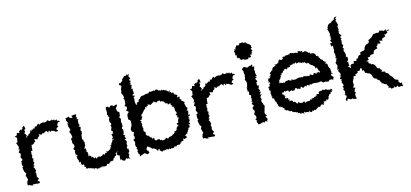

<svg xmlns="http://www.w3.org/2000/svg" viewBox="-59 -1063 3201 1494"><g transform="rotate(-15 1542.0 -316.0)"><path d="M379 -425C380 -436 376 -426 374 -429C374 -429 375 -437 373 -441C363 -436 354 -432 356 -445C353 -446 346 -441 340 -440C349 -434 339 -443 338 -451C330 -445 340 -434 336 -445C334 -444 323 -448 327 -444C316 -439 305 -446 320 -441C300 -455 295 -456 299 -451C294 -441 291 -448 277 -441C273 -446 281 -440 273 -444C256 -443 257 -453 253 -439C259 -448 251 -437 252 -445C243 -442 240 -439 228 -433C235 -450 234 -441 233 -443C216 -446 212 -432 212 -432C210 -426 213 -430 194 -429C197 -423 191 -435 203 -431C185 -424 197 -417 184 -415C173 -427 171 -414 186 -426C175 -411 163 -408 176 -408C166 -418 158 -414 166 -399C156 -414 147 -412 150 -406C142 -402 156 -404 154 -399C144 -395 149 -391 135 -384C132 -394 129 -382 131 -376C128 -372 121 -383 131 -376C122 -378 113 -370 121 -367C114 -375 119 -366 103 -363L118 -378L111 -389L114 -391L103 -397L112 -412L107 -432L117 -425L120 -437L115 -459L96 -447L103 -446L87 -428L88 -438L67 -427L68 -412L46 -420L47 -412L42 -401L26 -396L25 -395L39 -381L35 -356V-352L28 -345H21L31 -321L34 -311L33 -303L26 -289L38 -292L22 -267L36 -254L34 -253L31 -238L27 -232L28 -224L34 -211L38 -204L24 -197V-187L22 -178L24 -157L30 -153L20 -149L22 -129L27 -114L24 -115L36 -96L38 -95L33 -88L27 -76L34 -69L33 -60L39 -46L28 -31L24 -13L26 -2L24 0L36 -3L53 6L70 8L63 -5L75 2H92L109 5L122 3L118 -13L105 -14L122 -32L115 -41L108 -56L110 -55L113 -72L109 -88L118 -97L114 -102L113 -113L104 -129L118 -138L108 -140L109 -146L120 -159L115 -167L116 -180L121 -193C122 -190 110 -198 113 -202C118 -214 116 -218 111 -206C118 -212 118 -221 118 -222C113 -226 116 -228 116 -228C112 -234 122 -244 116 -254C131 -252 124 -259 133 -250C123 -257 136 -256 130 -262C120 -262 137 -265 130 -271C133 -289 127 -288 129 -281C135 -287 131 -286 135 -301C146 -296 150 -296 144 -302C158 -300 154 -303 154 -310C150 -312 159 -311 165 -314C171 -308 168 -326 169 -316C168 -316 168 -323 166 -337C170 -338 178 -334 189 -328C187 -338 193 -333 194 -333C200 -349 200 -348 193 -340C194 -346 207 -342 216 -358C209 -343 212 -362 208 -364C219 -364 223 -359 226 -354C229 -357 228 -357 246 -368C236 -357 246 -370 257 -358C245 -369 257 -362 251 -357C256 -375 269 -372 282 -373C270 -372 283 -364 285 -356C286 -373 297 -371 297 -371C299 -353 310 -359 310 -368C324 -355 326 -367 320 -359C327 -367 327 -357 331 -360C340 -349 328 -360 344 -350C341 -342 344 -353 334 -346L342 -349L360 -350L362 -355L352 -365L358 -376L374 -385L366 -393L376 -415L393 -416L388 -428Z M449 -149C440 -150 451 -140 446 -131C458 -139 450 -137 458 -127C457 -115 446 -128 447 -117C460 -122 445 -113 451 -102C447 -96 451 -109 454 -102C454 -102 449 -84 457 -95C459 -90 455 -90 459 -71C462 -74 463 -64 469 -76C474 -57 466 -53 463 -57C468 -51 465 -51 472 -54C482 -45 472 -42 487 -49C488 -48 491 -40 490 -40C492 -34 484 -23 487 -27C495 -30 500 -25 492 -26C506 -25 496 -18 495 -14C514 -8 499 -8 512 -9C505 -4 525 -16 515 -14C530 2 522 -14 525 -4C539 -7 529 -10 546 1C549 -7 541 9 538 -4C551 2 560 0 559 16C563 10 553 -2 570 5C574 14 577 1 581 12C573 17 577 14 589 11C593 12 593 19 606 6C614 20 606 11 621 3C625 12 613 20 620 8C630 1 640 3 627 12C639 10 635 12 643 7C641 15 652 4 655 9C661 8 667 -3 658 -6C678 -3 675 3 684 0C681 -10 682 2 678 -6C693 -14 692 -2 694 -18C701 -13 701 -20 710 -14C710 -14 711 -25 718 -15C714 -15 723 -35 728 -29C712 -37 722 -23 723 -36C723 -32 725 -32 734 -36C732 -50 742 -54 734 -44C752 -47 753 -62 751 -53C756 -64 750 -55 746 -69C761 -62 750 -62 759 -73C761 -75 762 -78 768 -84L760 -66L758 -51L763 -48L776 -41L772 -23L773 -6L769 -7L780 -10L787 0L795 4L805 7L821 -10L826 -2L839 -4L850 7L842 -15L848 -30L854 -21L845 -41L858 -57L853 -64L857 -74L844 -79L848 -100L854 -92L850 -119L852 -116L856 -132L858 -134L845 -154L859 -156L849 -176L859 -178L843 -195L852 -201L851 -203L854 -230L847 -239L849 -250C851 -251 853 -253 856 -254V-272L857 -278L853 -285L855 -304L858 -315L852 -327L845 -332L855 -336L857 -342L860 -369L846 -379L844 -382V-389L842 -395L841 -406L855 -421L854 -434L832 -426L820 -427L822 -438L816 -434L806 -436L794 -423L781 -434L763 -431L769 -429L764 -419L766 -409V-389L761 -374L770 -367L764 -360L776 -352L771 -343L767 -332V-311L776 -304L773 -288H766L771 -273C768 -264 764 -256 761 -247L773 -239C773 -239 767 -235 771 -226C770 -223 770 -224 769 -214C771 -227 764 -219 756 -218C754 -208 769 -195 752 -189C766 -202 765 -190 749 -182C753 -183 757 -176 764 -180C758 -173 760 -166 755 -178C742 -162 753 -158 737 -153C740 -161 744 -145 732 -148C734 -147 746 -138 734 -143C741 -149 730 -132 722 -138C734 -141 719 -128 733 -120C720 -124 711 -120 722 -110C710 -108 704 -109 720 -110C718 -107 710 -109 698 -97C697 -96 690 -102 697 -94C703 -94 685 -99 684 -103C681 -93 691 -82 676 -90C673 -92 678 -94 665 -81C661 -90 667 -85 663 -74C660 -88 652 -88 650 -82C650 -82 643 -81 643 -74C643 -74 643 -78 623 -70C637 -76 622 -63 627 -73C620 -78 604 -79 611 -66C612 -76 592 -77 604 -68C587 -64 591 -70 593 -82C586 -70 574 -72 583 -68C567 -86 570 -86 575 -90C556 -82 563 -79 556 -93C550 -82 556 -83 562 -90C552 -103 548 -107 541 -95C536 -109 547 -112 543 -106C548 -101 536 -116 543 -123C543 -123 534 -120 542 -129C536 -137 543 -136 528 -138C530 -133 528 -146 535 -139C539 -153 529 -156 538 -166L523 -160L531 -180L536 -186V-197L539 -215L534 -216L533 -234L525 -240L528 -262L531 -280L526 -272L535 -281L538 -301L531 -311L537 -326L539 -334L522 -347L532 -346L535 -354L530 -364L531 -389L539 -398L523 -402L534 -416L521 -417L531 -435L527 -441L503 -439H492L498 -422L477 -423L469 -438L460 -434L439 -430L444 -425L442 -403L445 -411L455 -383L443 -391L450 -370L444 -371C447 -362 451 -354 454 -345L457 -332L447 -327L445 -319L455 -292V-285L457 -273L446 -270L443 -258L446 -246L444 -231L449 -223L452 -220L455 -201C450 -195 445 -189 440 -184L452 -167L447 -166L446 -153Z M1378 -226C1370 -224 1375 -230 1382 -245C1362 -236 1373 -249 1373 -249C1385 -261 1375 -265 1376 -260C1381 -264 1383 -275 1375 -268C1369 -286 1369 -288 1363 -283C1379 -292 1368 -286 1372 -287C1364 -297 1362 -307 1372 -309C1370 -312 1365 -317 1371 -307C1370 -310 1368 -322 1352 -327C1352 -325 1357 -326 1346 -336C1349 -334 1347 -338 1355 -337C1343 -342 1338 -348 1340 -350C1350 -364 1330 -359 1343 -361C1345 -374 1332 -360 1324 -363C1323 -378 1334 -367 1328 -386C1321 -380 1321 -382 1310 -394C1322 -394 1316 -395 1318 -386C1302 -388 1309 -403 1303 -408C1312 -403 1298 -401 1306 -408C1301 -413 1289 -404 1290 -405C1287 -425 1294 -415 1277 -415C1272 -414 1283 -420 1285 -434C1276 -418 1268 -423 1258 -438C1262 -430 1257 -431 1252 -441C1256 -443 1257 -446 1258 -439C1249 -432 1242 -450 1233 -447C1229 -437 1233 -445 1233 -445C1233 -441 1234 -442 1215 -458C1226 -448 1210 -444 1216 -446C1208 -449 1210 -456 1199 -449H1205C1197 -450 1182 -468 1192 -463C1174 -463 1173 -467 1168 -456C1179 -455 1167 -455 1159 -462C1161 -465 1163 -461 1161 -464C1143 -456 1149 -463 1137 -460C1147 -461 1144 -452 1130 -462C1119 -462 1121 -455 1116 -451C1119 -450 1106 -457 1107 -449C1098 -464 1108 -461 1103 -451C1093 -449 1086 -453 1084 -454C1089 -447 1087 -445 1073 -447C1068 -450 1077 -446 1070 -445C1062 -445 1061 -450 1062 -447C1063 -444 1052 -444 1054 -442C1040 -437 1044 -421 1036 -420C1046 -420 1048 -417 1037 -431C1033 -426 1030 -421 1026 -414C1035 -408 1014 -405 1014 -405C1018 -415 1017 -406 1015 -407C1005 -397 1005 -401 1011 -400C1011 -390 1004 -398 1010 -389L1000 -391L996 -418L997 -419L1000 -440L996 -451L1012 -460L995 -466L993 -473L1007 -479L1006 -502L1005 -493L1006 -520L997 -517L999 -524L1007 -550H997L1005 -569L995 -571L1009 -579L997 -591L1011 -600L1000 -617L1001 -621L1006 -633L1011 -638L990 -630L993 -643L981 -628L968 -631L964 -625L946 -609L947 -602L937 -592L926 -584L917 -587L912 -574L928 -563L926 -555L921 -543L918 -540V-527L916 -517L912 -507C916 -500 920 -493 923 -486L925 -466L915 -467L922 -460L925 -436L923 -441L922 -416L914 -411V-397L923 -402L927 -383L914 -364L929 -357V-346L921 -343L911 -325L919 -333L913 -323V-294L923 -289L929 -276L927 -274L928 -254L921 -246H928L921 -237L914 -223L911 -216L915 -197L929 -190L928 -186L921 -164V-158L926 -157L922 -135L914 -140L911 -123L917 -119V-101L913 -99L915 -74L924 -67L915 -61L925 -45L917 -42L918 -36L921 -15H928L926 8L921 9L932 3L952 -4L957 -5L966 -10L989 5L1006 -4L1004 -6L999 -22L993 -23L989 -34L995 -47L1003 -57C999 -67 1011 -52 998 -66C1005 -45 1007 -53 1013 -50C1007 -45 1004 -46 1007 -53C1021 -46 1012 -47 1016 -46C1017 -38 1030 -41 1030 -31C1043 -21 1033 -37 1036 -26C1050 -34 1041 -21 1050 -25C1056 -19 1059 -15 1064 -20C1062 -5 1068 -5 1070 -4C1070 -6 1064 -7 1080 2C1068 -15 1076 -3 1085 -12C1092 -11 1086 -1 1087 2C1086 4 1089 -3 1100 13H1110C1106 7 1110 12 1114 8C1125 12 1139 7 1137 4C1133 2 1151 4 1137 19C1140 4 1157 2 1152 13C1164 4 1160 10 1161 4C1176 20 1182 7 1177 2C1181 7 1190 14 1194 8C1204 16 1208 5 1195 11C1207 5 1201 -4 1207 1C1208 3 1215 -1 1229 6C1218 5 1220 8 1226 -5C1227 -6 1242 -1 1244 -7C1238 -1 1254 1 1260 -16C1260 -14 1261 -4 1254 -16C1273 -15 1265 -14 1265 -21C1278 -28 1284 -23 1285 -26C1284 -32 1276 -32 1277 -21C1290 -40 1288 -32 1285 -39C1290 -46 1290 -36 1299 -35C1302 -37 1296 -38 1314 -40C1316 -60 1321 -46 1305 -64C1315 -66 1325 -63 1314 -66C1325 -73 1329 -78 1331 -62C1323 -74 1329 -68 1328 -80C1342 -79 1336 -82 1329 -77C1346 -97 1334 -91 1338 -94C1339 -98 1351 -98 1345 -113C1353 -108 1353 -114 1360 -114C1351 -115 1364 -127 1364 -117C1357 -130 1355 -134 1355 -139C1358 -136 1370 -129 1368 -149C1358 -148 1358 -140 1376 -147C1358 -142 1358 -151 1366 -154C1361 -161 1380 -162 1371 -169C1373 -168 1375 -173 1367 -182C1368 -182 1383 -194 1371 -179C1370 -196 1377 -196 1367 -201C1386 -199 1386 -196 1381 -216C1379 -202 1368 -214 1371 -215C1374 -221 1386 -229 1381 -235ZM1290 -226C1282 -227 1281 -227 1287 -225C1288 -204 1284 -205 1294 -212C1297 -199 1291 -206 1282 -185C1291 -188 1291 -184 1285 -184C1289 -188 1281 -181 1279 -163C1278 -175 1286 -167 1269 -171C1268 -154 1272 -157 1281 -153C1270 -145 1268 -148 1275 -144C1263 -146 1266 -144 1256 -129C1253 -131 1266 -123 1253 -125C1262 -115 1254 -122 1246 -115C1256 -108 1254 -108 1237 -117C1233 -104 1241 -109 1239 -98C1245 -102 1232 -99 1238 -108C1222 -93 1219 -86 1218 -101C1219 -87 1219 -95 1215 -91C1206 -86 1203 -86 1202 -75C1204 -77 1206 -90 1197 -82C1189 -87 1193 -79 1183 -80C1172 -72 1181 -73 1172 -72C1174 -67 1165 -81 1159 -82C1153 -78 1151 -77 1160 -81C1157 -80 1153 -70 1131 -68C1139 -70 1131 -73 1134 -69C1115 -70 1123 -79 1119 -81C1123 -74 1108 -70 1109 -86C1105 -88 1107 -78 1100 -89C1096 -78 1091 -80 1093 -88C1092 -95 1090 -87 1088 -82C1071 -84 1067 -89 1073 -92C1069 -97 1057 -87 1071 -96C1070 -108 1066 -112 1059 -99C1058 -103 1050 -106 1049 -120C1050 -115 1035 -112 1032 -111C1044 -110 1038 -113 1044 -119C1032 -128 1024 -137 1039 -130C1021 -139 1018 -141 1028 -133C1015 -132 1021 -146 1014 -146C1015 -146 1016 -160 1017 -164C1008 -154 1010 -155 1018 -167C1015 -172 1000 -173 1005 -172C1010 -180 998 -178 1009 -193C1009 -183 999 -188 1005 -192C1011 -189 1009 -197 1003 -214C998 -205 1011 -218 1011 -207C996 -217 1007 -225 1003 -225C1008 -230 1012 -236 1004 -237C1011 -239 999 -250 994 -236C1012 -256 1011 -255 1002 -262C998 -257 1003 -265 998 -269C1005 -265 1012 -267 1013 -267C1014 -280 1022 -283 1023 -287C1024 -277 1015 -278 1023 -288C1020 -300 1025 -295 1012 -289C1020 -308 1031 -297 1020 -304C1019 -306 1022 -309 1025 -308C1029 -309 1035 -318 1047 -331C1037 -316 1048 -336 1044 -330C1057 -340 1053 -335 1051 -340C1059 -337 1058 -340 1063 -343C1056 -351 1066 -343 1064 -355C1071 -352 1070 -359 1074 -346C1075 -366 1087 -361 1083 -351C1083 -361 1089 -357 1088 -370C1097 -364 1103 -369 1107 -358C1117 -365 1123 -376 1120 -361C1126 -374 1122 -370 1137 -374C1127 -381 1133 -375 1143 -380C1144 -370 1150 -369 1161 -369C1157 -378 1154 -365 1164 -367C1166 -377 1170 -371 1172 -378C1170 -374 1191 -373 1186 -375C1187 -376 1191 -370 1190 -361C1204 -374 1194 -361 1214 -362C1212 -360 1215 -352 1220 -349C1213 -347 1212 -350 1220 -354C1223 -344 1233 -347 1222 -338C1232 -343 1245 -337 1241 -338C1242 -349 1241 -331 1239 -329C1256 -326 1260 -339 1261 -334C1262 -316 1259 -322 1269 -313C1258 -315 1272 -312 1273 -306C1270 -317 1267 -299 1261 -301C1278 -305 1273 -304 1278 -301C1282 -288 1275 -282 1285 -294C1280 -290 1283 -273 1286 -278C1278 -280 1279 -277 1283 -269C1282 -266 1284 -257 1297 -249C1287 -258 1289 -243 1281 -249C1298 -239 1286 -235 1280 -242C1280 -227 1280 -224 1286 -233Z M1790 -425C1791 -436 1787 -426 1785 -429C1785 -429 1786 -437 1784 -441C1774 -436 1765 -432 1767 -445C1764 -446 1757 -441 1751 -440C1760 -434 1750 -443 1749 -451C1741 -445 1751 -434 1747 -445C1745 -444 1734 -448 1738 -444C1727 -439 1716 -446 1731 -441C1711 -455 1706 -456 1710 -451C1705 -441 1702 -448 1688 -441C1684 -446 1692 -440 1684 -444C1667 -443 1668 -453 1664 -439C1670 -448 1662 -437 1663 -445C1654 -442 1651 -439 1639 -433C1646 -450 1645 -441 1644 -443C1627 -446 1623 -432 1623 -432C1621 -426 1624 -430 1605 -429C1608 -423 1602 -435 1614 -431C1596 -424 1608 -417 1595 -415C1584 -427 1582 -414 1597 -426C1586 -411 1574 -408 1587 -408C1577 -418 1569 -414 1577 -399C1567 -414 1558 -412 1561 -406C1553 -402 1567 -404 1565 -399C1555 -395 1560 -391 1546 -384C1543 -394 1540 -382 1542 -376C1539 -372 1532 -383 1542 -376C1533 -378 1524 -370 1532 -367C1525 -375 1530 -366 1514 -363L1529 -378L1522 -389L1525 -391L1514 -397L1523 -412L1518 -432L1528 -425L1531 -437L1526 -459L1507 -447L1514 -446L1498 -428L1499 -438L1478 -427L1479 -412L1457 -420L1458 -412L1453 -401L1437 -396L1436 -395L1450 -381L1446 -356V-352L1439 -345H1432L1442 -321L1445 -311L1444 -303L1437 -289L1449 -292L1433 -267L1447 -254L1445 -253L1442 -238L1438 -232L1439 -224L1445 -211L1449 -204L1435 -197V-187L1433 -178L1435 -157L1441 -153L1431 -149L1433 -129L1438 -114L1435 -115L1447 -96L1449 -95L1444 -88L1438 -76L1445 -69L1444 -60L1450 -46L1439 -31L1435 -13L1437 -2L1435 0L1447 -3L1464 6L1481 8L1474 -5L1486 2H1503L1520 5L1533 3L1529 -13L1516 -14L1533 -32L1526 -41L1519 -56L1521 -55L1524 -72L1520 -88L1529 -97L1525 -102L1524 -113L1515 -129L1529 -138L1519 -140L1520 -146L1531 -159L1526 -167L1527 -180L1532 -193C1533 -190 1521 -198 1524 -202C1529 -214 1527 -218 1522 -206C1529 -212 1529 -221 1529 -222C1524 -226 1527 -228 1527 -228C1523 -234 1533 -244 1527 -254C1542 -252 1535 -259 1544 -250C1534 -257 1547 -256 1541 -262C1531 -262 1548 -265 1541 -271C1544 -289 1538 -288 1540 -281C1546 -287 1542 -286 1546 -301C1557 -296 1561 -296 1555 -302C1569 -300 1565 -303 1565 -310C1561 -312 1570 -311 1576 -314C1582 -308 1579 -326 1580 -316C1579 -316 1579 -323 1577 -337C1581 -338 1589 -334 1600 -328C1598 -338 1604 -333 1605 -333C1611 -349 1611 -348 1604 -340C1605 -346 1618 -342 1627 -358C1620 -343 1623 -362 1619 -364C1630 -364 1634 -359 1637 -354C1640 -357 1639 -357 1657 -368C1647 -357 1657 -370 1668 -358C1656 -369 1668 -362 1662 -357C1667 -375 1680 -372 1693 -373C1681 -372 1694 -364 1696 -356C1697 -373 1708 -371 1708 -371C1710 -353 1721 -359 1721 -368C1735 -355 1737 -367 1731 -359C1738 -367 1738 -357 1742 -360C1751 -349 1739 -360 1755 -350C1752 -342 1755 -353 1745 -346L1753 -349L1771 -350L1773 -355L1763 -365L1769 -376L1785 -385L1777 -393L1787 -415L1804 -416L1799 -428Z M1915 -512C1914 -507 1917 -515 1925 -507C1936 -510 1939 -510 1940 -517C1937 -518 1936 -521 1941 -520C1952 -512 1952 -517 1964 -521C1956 -528 1965 -520 1956 -539C1974 -529 1970 -536 1970 -539C1977 -549 1966 -546 1981 -554C1969 -541 1972 -545 1977 -557C1975 -560 1983 -563 1985 -562C1979 -568 1979 -577 1975 -584C1989 -582 1991 -591 1972 -598C1982 -585 1980 -594 1985 -606C1969 -611 1982 -606 1979 -600C1983 -614 1974 -610 1974 -617C1965 -619 1965 -619 1970 -623C1964 -619 1954 -630 1954 -632C1942 -627 1953 -634 1949 -644C1949 -634 1941 -641 1933 -638C1943 -636 1932 -641 1919 -647C1919 -647 1918 -641 1909 -643C1921 -648 1917 -642 1895 -645C1902 -644 1901 -637 1892 -632C1892 -634 1893 -629 1876 -632C1875 -634 1881 -625 1881 -635C1871 -638 1864 -623 1874 -622C1873 -631 1859 -625 1861 -608C1860 -610 1873 -602 1847 -609C1846 -602 1858 -600 1858 -600C1845 -605 1840 -588 1849 -582C1844 -576 1854 -585 1846 -579C1853 -579 1846 -566 1844 -559C1859 -571 1859 -550 1853 -557C1862 -561 1849 -541 1855 -538C1858 -541 1854 -549 1860 -532C1865 -542 1865 -534 1868 -538C1872 -530 1878 -532 1868 -517C1871 -527 1891 -519 1881 -511C1883 -514 1899 -516 1893 -522C1898 -523 1895 -505 1902 -518C1902 -518 1909 -507 1913 -507ZM1878 -399 1875 -387 1873 -370V-369L1868 -360L1878 -337L1877 -329L1874 -311L1869 -301L1879 -293L1866 -300L1867 -282L1866 -266C1871 -266 1873 -262 1876 -260L1870 -238L1883 -232V-221L1877 -211L1882 -207L1878 -183L1866 -187L1883 -177L1870 -164L1884 -150L1877 -137L1868 -134L1872 -120L1879 -107L1880 -101L1871 -86L1869 -80L1875 -72L1881 -58L1876 -42L1866 -38L1876 -31L1877 -29L1873 -16L1881 -5L1877 2L1892 4L1902 1L1922 -4L1932 3V2L1938 -8L1958 1L1953 -10L1962 -18L1952 -37L1951 -45L1966 -46L1951 -61V-72L1950 -76L1956 -91L1959 -108L1964 -112L1962 -119L1966 -123L1956 -141L1958 -145L1953 -151L1948 -169L1956 -175L1952 -194L1948 -195L1967 -220L1949 -214L1965 -237L1951 -244L1962 -248L1952 -269L1959 -272L1957 -278L1965 -286L1949 -292L1950 -320L1953 -318L1960 -324L1947 -346L1962 -353L1951 -367L1966 -361L1962 -382L1959 -384L1962 -406L1967 -403L1957 -411L1966 -441L1949 -442L1954 -459L1957 -451L1947 -461L1943 -454H1930L1907 -444L1914 -443L1888 -458L1881 -455L1868 -445V-440L1876 -424L1874 -414C1874 -408 1876 -403 1878 -399Z M2534 -187 2542 -200 2524 -221 2532 -232C2540 -226 2525 -222 2541 -230C2541 -230 2543 -235 2533 -236C2537 -258 2534 -256 2524 -265C2535 -257 2525 -265 2535 -264C2537 -267 2534 -269 2525 -281C2529 -270 2526 -274 2525 -289C2520 -283 2526 -296 2515 -294C2529 -288 2518 -305 2521 -311C2521 -311 2521 -307 2513 -316C2524 -324 2521 -318 2503 -319C2514 -332 2513 -326 2516 -333C2499 -328 2512 -337 2494 -343C2506 -349 2495 -341 2492 -344C2498 -342 2496 -351 2495 -352C2485 -359 2482 -354 2480 -362C2490 -374 2485 -366 2475 -362C2478 -376 2476 -371 2468 -378C2463 -389 2470 -378 2471 -377C2473 -385 2459 -392 2466 -393H2455C2445 -394 2454 -399 2454 -399C2454 -400 2445 -419 2439 -419C2443 -420 2431 -424 2434 -419C2431 -423 2417 -431 2425 -422C2416 -424 2410 -418 2410 -436C2411 -439 2416 -437 2402 -431C2396 -439 2392 -441 2406 -439C2389 -438 2388 -435 2397 -435C2394 -453 2387 -439 2380 -455C2382 -451 2380 -453 2370 -453C2371 -448 2364 -449 2366 -452C2349 -446 2349 -449 2359 -461C2337 -458 2339 -464 2339 -464C2331 -465 2338 -465 2325 -467C2320 -468 2320 -455 2320 -453C2317 -455 2310 -451 2316 -455C2297 -467 2297 -456 2288 -463C2287 -457 2287 -462 2280 -461C2291 -463 2286 -459 2284 -464C2267 -464 2274 -469 2257 -470C2269 -461 2249 -470 2253 -457C2253 -451 2246 -452 2248 -468C2236 -450 2240 -463 2236 -459C2222 -462 2223 -462 2223 -458C2226 -461 2215 -449 2204 -456C2202 -450 2196 -458 2206 -456C2192 -454 2192 -448 2200 -440C2181 -439 2193 -433 2187 -434C2179 -441 2170 -430 2173 -445C2172 -444 2164 -434 2165 -437C2152 -439 2164 -428 2157 -429C2159 -421 2152 -422 2150 -416C2154 -431 2149 -417 2140 -410C2140 -422 2134 -406 2123 -414C2119 -410 2120 -417 2130 -403C2126 -407 2117 -401 2116 -398C2118 -401 2113 -399 2102 -396C2112 -387 2094 -386 2097 -395C2097 -390 2096 -379 2093 -373C2093 -373 2100 -369 2086 -375C2083 -370 2082 -368 2079 -359C2079 -369 2073 -368 2068 -352C2069 -363 2065 -345 2076 -350C2069 -336 2063 -336 2056 -335C2055 -346 2067 -338 2069 -324C2069 -334 2054 -321 2053 -316C2059 -322 2058 -310 2050 -323C2042 -314 2042 -305 2044 -297C2047 -311 2043 -292 2040 -286C2050 -296 2054 -291 2052 -280C2050 -274 2036 -289 2046 -268C2036 -277 2038 -274 2044 -266C2045 -264 2047 -262 2029 -254C2027 -247 2042 -240 2031 -240C2030 -249 2031 -237 2031 -237C2028 -225 2039 -228 2042 -233C2032 -221 2041 -224 2037 -212C2033 -204 2046 -212 2031 -204C2040 -199 2042 -197 2032 -192C2044 -190 2034 -188 2037 -176C2039 -179 2049 -185 2038 -173C2042 -178 2033 -161 2035 -160C2040 -167 2046 -169 2050 -156C2055 -162 2044 -143 2057 -150C2051 -149 2044 -140 2054 -144C2052 -127 2060 -135 2064 -125C2063 -129 2059 -118 2061 -129C2059 -118 2066 -105 2069 -104C2065 -104 2077 -99 2069 -102C2066 -106 2067 -91 2069 -94C2070 -87 2084 -80 2085 -86C2079 -91 2094 -85 2079 -79C2098 -86 2088 -76 2096 -82C2093 -68 2105 -67 2108 -68C2104 -60 2109 -61 2116 -64C2112 -65 2104 -58 2107 -54C2117 -53 2112 -41 2130 -45C2135 -45 2135 -38 2132 -38C2133 -45 2133 -39 2139 -37C2136 -28 2139 -39 2151 -29C2147 -32 2143 -30 2158 -32C2159 -25 2167 -20 2160 -18C2169 -24 2165 -21 2177 -14C2180 -18 2179 -16 2191 -12C2185 -12 2185 -8 2202 -10C2203 -2 2196 -6 2206 1C2214 1 2204 -7 2220 4C2212 6 2213 8 2232 12C2216 -4 2232 2 2235 9C2236 0 2231 9 2252 15C2246 1 2242 9 2254 1C2262 13 2256 2 2255 8C2268 7 2276 10 2283 10C2285 16 2276 17 2289 12C2287 2 2299 6 2297 3C2292 19 2300 16 2308 17C2318 13 2305 3 2327 14C2324 9 2316 17 2333 6C2337 5 2338 12 2329 12C2338 14 2354 3 2356 -4C2348 5 2351 10 2352 2C2364 -6 2374 -8 2362 -2C2365 -7 2369 -12 2374 -5C2374 -1 2393 -12 2386 -14C2397 -19 2388 -15 2399 -20C2409 -15 2402 -13 2413 -9C2412 -22 2403 -21 2422 -22C2419 -17 2416 -22 2416 -38C2426 -34 2435 -33 2435 -41C2435 -31 2436 -36 2442 -46C2447 -52 2448 -50 2451 -38C2459 -45 2455 -52 2464 -47C2453 -52 2459 -49 2465 -60C2458 -71 2471 -73 2464 -60C2465 -73 2477 -71 2472 -83C2481 -81 2483 -71 2488 -91C2477 -85 2485 -92 2493 -96C2491 -85 2488 -103 2500 -92C2499 -106 2495 -113 2494 -105L2506 -102L2503 -116C2503 -119 2494 -106 2490 -120C2501 -119 2492 -107 2490 -116C2480 -116 2492 -120 2481 -110C2482 -123 2474 -123 2478 -112C2477 -113 2457 -126 2457 -126C2461 -125 2443 -123 2438 -121C2452 -132 2441 -117 2427 -133C2437 -131 2421 -114 2423 -124C2414 -126 2412 -114 2413 -124C2400 -120 2395 -121 2398 -103C2381 -110 2386 -99 2376 -109C2379 -99 2376 -93 2379 -92C2376 -96 2365 -101 2368 -92C2358 -88 2366 -79 2366 -89C2353 -94 2352 -85 2352 -85C2341 -88 2339 -78 2332 -86C2335 -68 2339 -75 2329 -77C2320 -80 2326 -76 2323 -83C2317 -69 2305 -64 2313 -70C2309 -73 2294 -66 2291 -75C2299 -74 2282 -68 2292 -68C2279 -69 2277 -63 2275 -64C2272 -80 2277 -76 2267 -77C2253 -72 2255 -67 2254 -71C2242 -73 2237 -73 2234 -76C2234 -76 2229 -82 2230 -87C2230 -83 2223 -81 2216 -74C2209 -73 2210 -91 2211 -79C2201 -89 2214 -80 2205 -88C2197 -97 2206 -94 2188 -92C2197 -86 2182 -98 2187 -99C2187 -107 2183 -107 2183 -105C2175 -115 2170 -107 2160 -107C2161 -118 2171 -119 2168 -121C2160 -122 2157 -121 2153 -117C2163 -136 2157 -126 2144 -144C2154 -128 2140 -132 2150 -135C2132 -136 2133 -139 2135 -154C2135 -149 2142 -153 2142 -153C2128 -170 2126 -168 2137 -175C2118 -163 2133 -176 2121 -173C2119 -180 2120 -175 2126 -189L2136 -185L2145 -197L2151 -187L2154 -190L2172 -193L2177 -179L2199 -188L2200 -180H2221L2227 -191L2237 -196L2248 -181L2249 -187L2267 -178L2272 -189L2276 -195L2293 -178L2296 -186L2318 -192L2317 -180L2325 -195L2348 -185L2345 -197L2361 -189L2366 -194L2393 -195V-190L2396 -192H2416L2422 -189L2425 -194L2442 -193L2452 -179L2456 -183L2480 -182L2475 -180L2502 -178L2499 -188L2519 -187L2522 -190L2533 -179ZM2360 -256 2343 -264 2340 -261 2320 -267 2314 -266 2302 -260 2304 -265H2282L2284 -268L2260 -263L2253 -260L2232 -261L2216 -269L2218 -258L2213 -260L2192 -271V-267H2175L2160 -256L2155 -262L2147 -257L2134 -265L2123 -261V-262C2129 -260 2131 -260 2117 -267C2133 -269 2120 -281 2124 -288C2136 -281 2127 -282 2127 -282C2127 -282 2134 -303 2138 -292C2140 -297 2131 -298 2152 -316C2137 -309 2145 -308 2145 -308C2142 -327 2149 -321 2156 -321C2154 -328 2150 -331 2152 -336C2155 -325 2169 -339 2169 -339C2164 -343 2170 -333 2174 -353C2172 -338 2178 -358 2186 -348C2178 -354 2184 -348 2188 -361C2197 -358 2191 -368 2202 -352C2212 -362 2205 -357 2213 -361C2210 -372 2223 -362 2219 -362C2227 -371 2228 -362 2236 -367C2243 -382 2230 -367 2233 -378C2245 -373 2257 -380 2249 -382C2265 -369 2250 -386 2268 -383C2276 -373 2280 -371 2269 -389C2281 -376 2288 -386 2280 -388C2282 -390 2293 -390 2287 -376C2307 -388 2309 -372 2307 -386C2307 -379 2324 -372 2322 -387C2313 -386 2318 -375 2331 -369C2325 -374 2345 -382 2336 -367C2350 -375 2355 -371 2352 -371C2356 -369 2348 -374 2360 -362C2360 -362 2365 -370 2364 -356C2372 -356 2383 -363 2376 -366C2381 -347 2390 -356 2379 -343C2379 -343 2395 -355 2389 -345C2397 -340 2391 -337 2393 -339C2397 -338 2413 -327 2411 -330V-325C2422 -326 2424 -309 2422 -306C2419 -319 2417 -317 2425 -298C2421 -298 2430 -305 2435 -309C2435 -289 2437 -285 2437 -299C2445 -288 2438 -276 2434 -284C2451 -278 2450 -274 2448 -263C2437 -263 2439 -260 2446 -269L2431 -267L2422 -269L2425 -261L2415 -264L2401 -271L2390 -256L2368 -269C2366 -264 2363 -260 2360 -256Z M2674 -330 2679 -345 2674 -367 2668 -377 2672 -386 2675 -400H2667V-401L2678 -421L2669 -435L2671 -440L2674 -460L2669 -466L2678 -474L2669 -491L2684 -494L2678 -507L2671 -515L2669 -530L2678 -533L2668 -536L2676 -553L2673 -556L2672 -578L2681 -582L2674 -604L2677 -599L2668 -620L2679 -634H2667L2685 -651L2665 -648L2659 -639L2661 -634L2636 -622L2635 -617L2617 -612L2605 -604L2593 -582L2597 -575L2586 -572L2589 -575L2598 -547V-544L2600 -527L2589 -518L2599 -523V-497L2588 -503L2602 -492L2588 -482L2599 -459L2583 -463L2585 -435L2598 -440L2599 -416L2595 -411H2599V-399L2593 -390L2599 -368L2597 -354L2600 -352L2591 -337L2601 -339L2592 -313L2583 -303L2584 -302L2594 -278L2590 -270L2584 -246L2597 -252L2587 -238L2600 -212L2602 -206L2586 -202L2600 -198L2585 -175L2599 -164L2587 -155H2597L2590 -142L2599 -129V-115L2588 -109L2596 -99L2588 -85L2598 -73L2596 -68L2595 -47L2585 -46L2602 -34L2599 -26L2589 -11L2587 -5L2594 9L2604 -10L2628 2L2638 -2L2643 -1L2648 5L2674 7L2672 0L2669 -3L2668 -27L2674 -36L2680 -37L2670 -46L2674 -64L2685 -77L2667 -81L2676 -99L2678 -97L2677 -110L2676 -126L2686 -146L2678 -147L2689 -148L2692 -166H2713L2707 -176L2718 -179L2730 -184L2732 -196L2752 -198L2757 -212H2768L2769 -205L2771 -187L2780 -194C2783 -185 2786 -175 2789 -166H2799L2803 -160L2818 -157L2828 -145L2835 -135L2832 -134L2842 -111L2846 -108L2864 -102L2860 -98L2879 -85L2884 -72L2891 -66L2888 -59L2904 -52L2906 -48L2917 -43L2925 -41L2933 -21L2940 -18L2930 -12L2952 -4L2951 4L2976 -1L2980 -10L2988 3L3004 -9L3011 5H3025L3027 0L3044 8L3047 1L3043 -1V-24L3029 -21L3022 -36L3018 -29L3022 -50L3001 -58L2995 -64L2987 -76L2995 -85L2988 -79L2968 -100L2975 -95L2968 -100L2960 -118L2942 -128L2937 -137L2940 -130L2937 -140L2912 -144L2918 -156L2905 -170L2909 -179L2902 -174L2887 -180L2880 -200L2875 -209L2862 -220V-221L2853 -218L2847 -227L2832 -234L2833 -249L2817 -253L2827 -257L2840 -259L2836 -279L2856 -281H2857V-287L2867 -293L2889 -295L2892 -306L2897 -317L2913 -327L2903 -322L2928 -329L2924 -344L2938 -354L2935 -364L2954 -360L2963 -361L2956 -383L2982 -376V-396L2984 -392L3003 -400L3011 -401L3008 -424L3015 -416L3036 -428L3031 -444L3047 -438L3052 -449L3036 -446L3028 -443V-456L3011 -446L3000 -453L2981 -456L2979 -461L2973 -447L2959 -444L2956 -447L2931 -444H2920L2930 -447L2908 -427L2913 -428L2902 -421L2889 -414L2876 -408L2877 -401V-391L2865 -384L2854 -381L2841 -373L2831 -356V-353L2830 -345L2821 -339L2809 -338L2791 -333L2788 -316L2785 -313L2781 -315L2769 -309L2768 -306L2762 -293L2748 -292L2747 -277L2722 -280V-261L2708 -263L2698 -260L2692 -254L2690 -233L2689 -234L2686 -236L2681 -243L2667 -254H2686L2681 -260V-285L2671 -287L2675 -289L2685 -302L2686 -325C2680 -325 2677 -327 2674 -330Z"/></g></svg>

Font: Charger Distortion
Style: 1
Weight: 400
Designer: Jasper
Foundry: Cannot Into Space Fonts
Version: Version 0.98